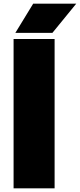

<svg xmlns="http://www.w3.org/2000/svg" viewBox="-20 -1019 432 1039"><path d="M53.5 0V-808H275.5V0ZM63 -841 159.5 -999H392.5L263.5 -841Z"/></svg>

Font: Encode Sans SemiExpanded SemiExpanded Black
Style: Regular
Weight: 900
Width: 6
Designer: Multiple Designers
Foundry: Impallari Type
Version: Version 3.000; ttfautohint (v1.8.3) -l 8 -r 50 -G 200 -x 14 